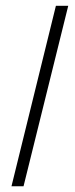

<svg xmlns="http://www.w3.org/2000/svg" viewBox="-20 -649 261 669"><path d="M217.8 -628.9 62 0H20L174.8 -628.9Z"/></svg>

Font: Sinkin Sans 200 X Light Italic
Style: Regular
Weight: 200
Italic angle: -112°
Designer: Keith Bates
Foundry: K-Type
Version: Sinkin Sans (version 1.0)  by Keith Bates   •   © 2014   www